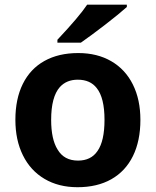

<svg xmlns="http://www.w3.org/2000/svg" viewBox="-20 -780 659 810"><path d="M44.9 -274.4Q44.9 -362.8 76.4 -426.3Q107.9 -489.7 167.5 -522.9Q227.1 -556.2 310.1 -556.2Q390.1 -556.2 449.5 -521.7Q508.8 -487.3 540.5 -423.6Q572.3 -359.9 572.3 -274.4Q572.3 -185.5 540.8 -121.6Q509.3 -57.6 449.7 -23.9Q390.1 9.8 307.1 9.8Q227.1 9.8 167.7 -25.4Q108.4 -60.5 76.7 -124.8Q44.9 -189 44.9 -274.4ZM391.1 -142.6Q420.9 -184.6 420.9 -274.4Q420.9 -367.2 388.2 -408.2Q360.8 -443.8 308.1 -443.8Q260.7 -443.8 232.4 -412.6Q195.8 -371.1 195.8 -274.4Q195.8 -191.9 223.1 -148.9Q250.5 -102.5 309.1 -102.5Q363.8 -102.5 391.1 -142.6ZM347.7 -760.3H515.1V-750.5Q484.4 -722.7 424.6 -676.5Q364.7 -630.4 321.3 -600.1H222.2V-612.3Q314.5 -710.4 347.7 -760.3Z"/></svg>

Font: Viking Open Sans
Style: Bold
Weight: 700
Foundry: Ascender Corporation
Version: Version 2.001